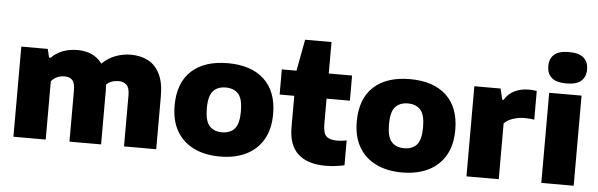

<svg xmlns="http://www.w3.org/2000/svg" viewBox="-51 -979 3627 1164"><g transform="rotate(5 1763.0 -397.0)"><path d="M58.5 0V-548.5H219.5L232 -496.5H241Q301.5 -557.5 401.5 -557.5Q448 -557.5 486.2 -540.8Q524.5 -524 550.5 -488Q589.5 -525.5 634.5 -541.5Q679.5 -557.5 725 -557.5Q784 -557.5 829.8 -533.8Q875.5 -510 901.5 -458.2Q927.5 -406.5 927.5 -322V0H731.5V-311.5Q731.5 -357 713.2 -374.2Q695 -391.5 666 -391.5Q619 -391.5 590.5 -364Q592 -346 592 -327V0H399.5V-311.5Q399.5 -357 383.2 -374.2Q367 -391.5 337.5 -391.5Q284.5 -391.5 255 -354.5V0Z M1315.5 10.5Q1224 10.5 1156.8 -22.2Q1089.5 -55 1052.5 -118.2Q1015.5 -181.5 1015.5 -273.5Q1015.5 -412 1094.2 -484.8Q1173 -557.5 1315.5 -557.5Q1457.5 -557.5 1536.2 -484.5Q1615 -411.5 1615 -274Q1615 -182 1578 -118.5Q1541 -55 1473.8 -22.2Q1406.5 10.5 1315.5 10.5ZM1315.5 -137Q1365.5 -137 1392.2 -167.5Q1419 -198 1419 -273.5Q1419 -349.5 1392 -379.5Q1365 -409.5 1315.5 -409.5Q1265.5 -409.5 1238.5 -379.5Q1211.5 -349.5 1211.5 -274Q1211.5 -198.5 1238.2 -167.8Q1265 -137 1315.5 -137Z M1959 10.5Q1849 10.5 1791 -42.2Q1733 -95 1733 -205.5V-395.5H1644V-548.5H1733L1769 -740H1929.5V-548.5H2071.5V-395.5H1929.5V-239.5Q1929.5 -186.5 1949.2 -167Q1969 -147.5 2015.5 -147.5Q2038.5 -147.5 2073 -153.5V-2.5Q2049.5 3 2018.8 6.8Q1988 10.5 1959 10.5Z M2424 10.5Q2332.5 10.5 2265.2 -22.2Q2198 -55 2161 -118.2Q2124 -181.5 2124 -273.5Q2124 -412 2202.8 -484.8Q2281.5 -557.5 2424 -557.5Q2566 -557.5 2644.8 -484.5Q2723.5 -411.5 2723.5 -274Q2723.5 -182 2686.5 -118.5Q2649.5 -55 2582.2 -22.2Q2515 10.5 2424 10.5ZM2424 -137Q2474 -137 2500.8 -167.5Q2527.5 -198 2527.5 -273.5Q2527.5 -349.5 2500.5 -379.5Q2473.5 -409.5 2424 -409.5Q2374 -409.5 2347 -379.5Q2320 -349.5 2320 -274Q2320 -198.5 2346.8 -167.8Q2373.5 -137 2424 -137Z M2815.5 0V-548.5H2975.5L2991 -482H2999.5Q3022.5 -520.5 3060.8 -538.8Q3099 -557 3147 -557Q3160 -557 3172.5 -555.8Q3185 -554.5 3195 -553V-378Q3180.5 -381 3164.5 -382Q3148.5 -383 3135 -383Q3101 -383 3066.5 -372Q3032 -361 3012 -339.5V0Z M3271 0V-548.5H3468V0ZM3369.5 -614Q3308.5 -614 3280 -638.8Q3251.5 -663.5 3251.5 -709.5Q3251.5 -755.5 3280 -780.2Q3308.5 -805 3369.5 -805Q3430.5 -805 3459 -780.2Q3487.5 -755.5 3487.5 -709.5Q3487.5 -663.5 3459 -638.8Q3430.5 -614 3369.5 -614Z"/></g></svg>

Font: Encode Sans SemiExpanded SemiExpanded ExtraBold
Style: Regular
Weight: 800
Width: 6
Designer: Multiple Designers
Foundry: Impallari Type
Version: Version 3.000; ttfautohint (v1.8.3) -l 8 -r 50 -G 200 -x 14 